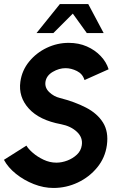

<svg xmlns="http://www.w3.org/2000/svg" viewBox="-42 -919 624 952"><path d="M223 13Q174.5 13 125.5 -6.2Q76.5 -25.5 37 -57.2Q-2.5 -89 -22.5 -126.5L89 -197Q98 -181 120.8 -161.2Q143.5 -141.5 174.2 -127Q205 -112.5 237.5 -112.5Q264.5 -112.5 292 -123Q319.5 -133.5 339.5 -152.5Q359.5 -171.5 363.5 -198.5Q369.5 -237 339.5 -265.2Q309.5 -293.5 261 -303Q153 -323 100.8 -380.8Q48.5 -438.5 59 -514Q67 -570.5 102.8 -614Q138.5 -657.5 190.2 -682Q242 -706.5 298.5 -706.5Q348 -706.5 388.5 -688.8Q429 -671 457.2 -641.2Q485.5 -611.5 496.5 -575.5L377 -522Q368 -552.5 339.5 -566.8Q311 -581 283 -581Q251 -581 219.8 -562.8Q188.5 -544.5 183.5 -514Q179 -484.5 201.8 -462.5Q224.5 -440.5 255.5 -433Q328.5 -414.5 384.5 -385.5Q440.5 -356.5 468.8 -311.2Q497 -266 488 -199.5Q479.5 -137 440.2 -89Q401 -41 343.8 -14Q286.5 13 223 13ZM395.5 -899 472 -755H388.5L319 -851.5L222.5 -755H139L255 -899Z"/></svg>

Font: Urbanist
Style: Bold Italic
Weight: 700
Italic angle: -8°
Designer: Corey Hu
Foundry: Corey Hu
Version: Version 1.330; ttfautohint (v1.8.4.7-5d5b)